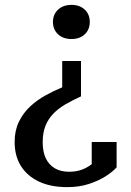

<svg xmlns="http://www.w3.org/2000/svg" viewBox="-20 -543 539 787"><path d="M312 -148V-293H235V-185Q201 -171 166.5 -152Q132 -133 103.5 -106.5Q75 -80 57.5 -44Q40 -8 40 39Q40 96 65.5 137Q91 178 139 201Q187 224 256 224Q305 224 344.5 211Q384 198 413 179.5Q442 161 458 143V39H356V147Q365 145 372 140Q379 135 384 127Q389 119 391 109Q393 99 392 87Q381 108 362.5 124.5Q344 141 319.5 151Q295 161 263 161Q229 161 205 147Q181 133 168 106.5Q155 80 155 40Q155 1 166.5 -27.5Q178 -56 199 -77.5Q220 -99 248.5 -115.5Q277 -132 312 -148ZM273 -523Q307 -523 327.5 -503.5Q348 -484 348 -453Q348 -422 327.5 -402.5Q307 -383 273 -383Q239 -383 218 -402.5Q197 -422 197 -453Q197 -484 218 -503.5Q239 -523 273 -523Z"/></svg>

Font: Roboto Serif 28pt Condensed Medium
Style: Regular
Weight: 500
Width: 3
Designer: Greg Gazdowicz
Foundry: Commercial Type
Version: Version 1.008